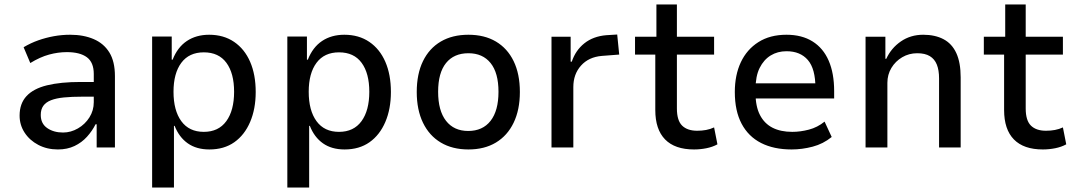

<svg xmlns="http://www.w3.org/2000/svg" viewBox="-20 -662 4831 862"><path d="M240 9Q191 9 152 -11.5Q113 -32 90.5 -66.5Q68 -101 68 -143Q68 -197 99 -230.5Q130 -264 191 -279Q252 -294 342 -294H416V-228H351Q302 -228 267 -224.5Q232 -221 209 -212Q186 -203 174.5 -187Q163 -171 163 -146Q163 -107 192 -87Q221 -67 263 -67Q298 -67 330 -85.5Q362 -104 381.5 -135Q401 -166 401 -203V-330Q401 -382 370 -405Q339 -428 280 -428Q241 -428 200.5 -417Q160 -406 116 -379L86 -450Q118 -469 152 -481Q186 -493 222 -499.5Q258 -506 295 -506Q355 -506 400.5 -486.5Q446 -467 471 -426.5Q496 -386 496 -320V0H414V-104H409Q394 -74 370.5 -48Q347 -22 314.5 -6.5Q282 9 240 9Z M663 180V-498H751V-394H755Q777 -450 819 -478Q861 -506 919 -506Q984 -506 1031 -474Q1078 -442 1103 -384.5Q1128 -327 1128 -249Q1128 -173 1103 -114.5Q1078 -56 1032 -23.5Q986 9 920 9Q862 9 823 -18.5Q784 -46 764 -97H761V180ZM895 -70Q961 -70 996 -118Q1031 -166 1031 -250Q1031 -333 996.5 -380Q962 -427 895 -427Q829 -427 794 -380Q759 -333 759 -250Q759 -166 794 -118Q829 -70 895 -70Z M1270 180V-498H1358V-394H1362Q1384 -450 1426 -478Q1468 -506 1526 -506Q1591 -506 1638 -474Q1685 -442 1710 -384.5Q1735 -327 1735 -249Q1735 -173 1710 -114.5Q1685 -56 1639 -23.5Q1593 9 1527 9Q1469 9 1430 -18.5Q1391 -46 1371 -97H1368V180ZM1502 -70Q1568 -70 1603 -118Q1638 -166 1638 -250Q1638 -333 1603.5 -380Q1569 -427 1502 -427Q1436 -427 1401 -380Q1366 -333 1366 -250Q1366 -166 1401 -118Q1436 -70 1502 -70Z M2083 9Q2011 9 1959 -22Q1907 -53 1879 -111Q1851 -169 1851 -249Q1851 -330 1879 -387.5Q1907 -445 1959 -475.5Q2011 -506 2083 -506Q2155 -506 2206.5 -475.5Q2258 -445 2286 -387.5Q2314 -330 2314 -249Q2314 -169 2286 -111Q2258 -53 2206.5 -22Q2155 9 2083 9ZM2082 -74Q2147 -74 2182.5 -119.5Q2218 -165 2218 -250Q2218 -335 2182.5 -379Q2147 -423 2083 -423Q2018 -423 1982.5 -379Q1947 -335 1947 -250Q1947 -165 1982.5 -119.5Q2018 -74 2082 -74Z M2456 0V-497H2542V-385H2547Q2564 -436 2603.5 -467.5Q2643 -499 2702 -504L2751 -507L2760 -417L2682 -411Q2623 -406 2588.5 -367.5Q2554 -329 2554 -271V0Z M3096 9Q3010 9 2966 -36Q2922 -81 2922 -168V-417H2831V-497H2927V-642H3019V-497H3186V-417H3019V-175Q3019 -121 3042.5 -98Q3066 -75 3110 -75Q3131 -75 3150 -78.5Q3169 -82 3186 -90L3201 -14Q3179 -2 3151.5 3.5Q3124 9 3096 9Z M3534 9Q3454 9 3397 -20Q3340 -49 3309.5 -106.5Q3279 -164 3279 -249Q3279 -325 3306 -382.5Q3333 -440 3385 -473Q3437 -506 3511 -506Q3580 -506 3628 -476Q3676 -446 3700.5 -389.5Q3725 -333 3725 -253V-220H3353V-288H3658L3641 -267Q3641 -353 3607 -392.5Q3573 -432 3511 -432Q3471 -432 3440 -413Q3409 -394 3390.5 -357Q3372 -320 3372 -262V-244Q3372 -184 3392 -145.5Q3412 -107 3448.5 -88.5Q3485 -70 3537 -70Q3573 -70 3611.5 -80Q3650 -90 3682 -116L3714 -47Q3676 -16 3628.5 -3.5Q3581 9 3534 9Z M3866 0V-497H3955V-398H3959Q3981 -446 4024.5 -476Q4068 -506 4125 -506Q4178 -506 4216 -486Q4254 -466 4273.5 -423.5Q4293 -381 4293 -315V0H4196V-310Q4196 -347 4186 -372Q4176 -397 4154.5 -410Q4133 -423 4098 -423Q4061 -423 4030.5 -405Q4000 -387 3982 -357Q3964 -327 3964 -290V0Z M4662 9Q4576 9 4532 -36Q4488 -81 4488 -168V-417H4397V-497H4493V-642H4585V-497H4752V-417H4585V-175Q4585 -121 4608.5 -98Q4632 -75 4676 -75Q4697 -75 4716 -78.5Q4735 -82 4752 -90L4767 -14Q4745 -2 4717.5 3.5Q4690 9 4662 9Z"/></svg>

Font: Nunito Sans 7pt SemiCondensed Medium
Style: Regular
Weight: 500
Width: 4
Designer: Vernon Adams
Foundry: Vernon Adams
Version: Version 3.101;gftools[0.9.27]